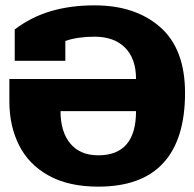

<svg xmlns="http://www.w3.org/2000/svg" viewBox="-20 -682 726 717"><path d="M15 -303V-387H488Q488 -463 447 -504Q406 -545 333 -545Q270 -545 224 -529V-455H35V-572Q97 -619 170.5 -640.5Q244 -662 333 -662Q486 -662 578.5 -580.5Q671 -499 671 -335Q671 -162 590 -73.5Q509 15 347 15Q236 15 161.5 -26.5Q87 -68 51 -140Q15 -212 15 -303ZM488 -267H206Q206 -190 242.5 -146Q279 -102 347 -102Q488 -102 488 -267Z"/></svg>

Font: Pridi
Style: Bold
Weight: 700
Designer: Katatrad Team
Foundry: CadsonDemak
Version: Version 1.001